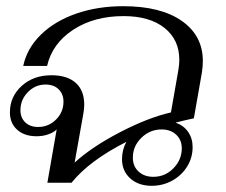

<svg xmlns="http://www.w3.org/2000/svg" viewBox="-20 -590 731 620"><path d="M635 -393Q635 -376 632 -356L606 -208Q565 -199 547 -194Q573 -185 587.5 -164Q602 -143 602 -115Q602 -81 584.5 -52.5Q567 -24 536.5 -7Q506 10 470 10Q427 10 400.5 -14Q374 -38 374 -76Q374 -106 388 -132Q268 -71 211 0H133L163 -172Q153 -162 135.5 -156Q118 -150 98 -150Q59 -150 35.5 -171Q12 -192 12 -227Q12 -278 50 -312.5Q88 -347 146 -347Q197 -347 224.5 -322.5Q252 -298 252 -252Q252 -239 249 -222L221 -65Q277 -116 367.5 -163Q458 -210 532 -227L556 -364Q559 -381 559 -397Q559 -462 511 -500Q463 -538 379 -538Q284 -538 216.5 -494Q149 -450 132 -377H55Q67 -434 112 -478Q157 -522 226 -546Q295 -570 378 -570Q499 -570 567 -522.5Q635 -475 635 -393ZM185 -262Q185 -286 169.5 -301.5Q154 -317 127 -317Q94 -317 70 -292.5Q46 -268 46 -234Q46 -210 61.5 -195Q77 -180 103 -180Q137 -180 161 -204Q185 -228 185 -262ZM502 -172Q464 -172 436.5 -145Q409 -118 409 -81Q409 -53 427.5 -36Q446 -19 475 -19Q513 -19 540 -46.5Q567 -74 567 -111Q567 -138 549 -155Q531 -172 502 -172Z"/></svg>

Font: Fahkwang Light
Style: Italic
Weight: 300
Italic angle: -10°
Version: Version 1.000; ttfautohint (v1.6)